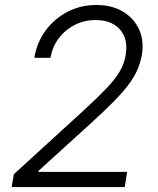

<svg xmlns="http://www.w3.org/2000/svg" viewBox="-20 -758 640 778"><path d="M27.3 0 36.1 -52.2 322.3 -313.5Q377 -363.8 411.9 -400.4Q446.8 -437 465.3 -468.8Q483.9 -500.5 489.3 -535.6Q496.6 -578.6 483.6 -610.1Q470.7 -641.6 440.9 -659.2Q411.1 -676.8 367.2 -676.8Q321.8 -676.8 283.2 -657.2Q244.6 -637.7 218.5 -603.5Q192.4 -569.3 184.6 -523.9H119.1Q129.4 -586.4 165 -634.5Q200.7 -682.6 253.7 -710.2Q306.6 -737.8 370.1 -737.8Q433.6 -737.8 478.3 -710.9Q522.9 -684.1 543.7 -638.4Q564.5 -592.8 554.7 -535.2Q549.3 -504.4 536.9 -475.6Q524.4 -446.8 501.7 -416.3Q479 -385.7 442.6 -348.6Q406.2 -311.5 354 -263.7L135.7 -65.4L134.8 -61.5H495.1L485.4 0Z"/></svg>

Font: Inter 18pt Light
Style: Italic
Weight: 300
Italic angle: -9.3988°
Designer: Rasmus Andersson
Foundry: rsms
Version: Version 4.001;git-66647c0bb